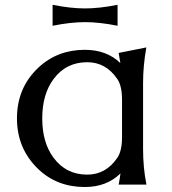

<svg xmlns="http://www.w3.org/2000/svg" viewBox="-20 -749 698 779"><path d="M193.4 -729.5Q266.6 -714.8 325.2 -714.8Q382.8 -714.8 457 -729.5V-644.5Q383.3 -659.2 325.2 -659.2Q266.6 -659.2 193.4 -644.5ZM574.2 0H461.4Q465.8 -22 468.8 -45.4Q412.6 9.8 324.2 9.8Q211.9 9.8 135.7 -62.5Q48.8 -145.5 48.8 -268.6Q48.8 -393.1 135.7 -474.6Q212.9 -546.9 324.2 -546.9Q412.6 -546.9 468.3 -493.2Q465.3 -514.2 461.4 -534.2L573.7 -556.6Q560.5 -481.9 560.5 -413.6V-144Q560.5 -67.4 574.2 0ZM334 -40.5Q409.7 -40.5 456.1 -108.9Q475.1 -136.7 475.1 -192.9V-344.2Q475.1 -400.4 456.1 -428.2Q409.7 -496.6 334 -496.6Q248 -496.6 197.3 -428.2Q151.4 -366.7 151.4 -268.6Q151.4 -170.4 197.3 -108.9Q248 -40.5 334 -40.5Z"/></svg>

Font: Classica
Style: Book
Weight: 400
Designer: Wojciech Kalinowski "wmk69" (wmk69@o2.pl)
Foundry: Wojciech Kalinowski "wmk69" (wmk69@o2.pl)
Version: Version 2.1.1; 2021-05-14